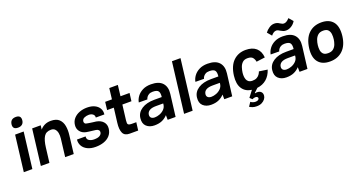

<svg xmlns="http://www.w3.org/2000/svg" viewBox="-49 -1495 4681 2508"><g transform="rotate(-20 2291.5 -241.0)"><path d="M107 -641Q116 -714 192 -714Q266 -714 257 -641Q253 -608 231.5 -590Q210 -572 174 -572Q135 -572 119 -590Q103 -608 107 -641ZM105 -500H224L163 0H44Z M281 0 342 -500H461L454 -443Q481 -475 518 -492.5Q555 -510 603 -510Q679 -510 717.5 -473.5Q756 -437 766.5 -378Q777 -319 768 -250L738 0H619L649 -248Q654 -289 647.5 -323.5Q641 -358 621 -379Q601 -400 566 -400Q497 -400 467 -351Q437 -302 425 -204L400 0Z M1042 11Q975 11 928 -12.5Q881 -36 859 -75.5Q837 -115 842 -163H962Q957 -124 985.5 -106Q1014 -88 1054 -88Q1109 -88 1134.5 -105Q1160 -122 1163 -147Q1166 -167 1153 -180Q1140 -193 1116 -196Q1101 -198 1076 -201Q1051 -204 1026 -207Q1001 -210 987 -213Q934 -224 905 -261.5Q876 -299 882 -350Q888 -402 920 -438Q952 -474 1001 -492.5Q1050 -511 1107 -511Q1168 -511 1211 -490.5Q1254 -470 1275.5 -433.5Q1297 -397 1291 -349H1172Q1175 -379 1153 -396.5Q1131 -414 1096 -414Q1064 -414 1034.5 -401.5Q1005 -389 1001 -358Q999 -342 1008.5 -329.5Q1018 -317 1050 -314Q1055 -313 1074 -310Q1093 -307 1116.5 -304Q1140 -301 1158 -299Q1221 -288 1254.5 -249.5Q1288 -211 1281 -155Q1274 -99 1241 -62Q1208 -25 1156.5 -7Q1105 11 1042 11Z M1357 -500H1451L1469 -651H1588L1570 -500H1696L1682 -390H1556L1530 -179Q1528 -158 1528.5 -142.5Q1529 -127 1541 -119Q1553 -111 1584 -111H1648L1634 0H1514Q1446 0 1423.5 -49.5Q1401 -99 1412 -187L1437 -390H1344Z M1860 10Q1791 10 1749 -29Q1707 -68 1716 -143Q1725 -218 1793 -262Q1861 -306 1969 -306H2073Q2080 -363 2061.5 -387.5Q2043 -412 1985 -412Q1952 -412 1931.5 -400Q1911 -388 1900 -372Q1889 -356 1886 -341L1767 -342Q1774 -384 1802.5 -423Q1831 -462 1879.5 -486.5Q1928 -511 1995 -511Q2105 -511 2154.5 -456Q2204 -401 2192 -306L2154 0H2044L2043 -65Q2010 -29 1966 -9.5Q1922 10 1860 10ZM1898 -87Q1930 -87 1966 -100.5Q2002 -114 2029 -141Q2056 -168 2061 -208L2062 -221H1962Q1845 -221 1835 -146Q1832 -118 1849 -102.5Q1866 -87 1898 -87Z M2358 -700H2477L2391 0H2272Z M2647 10Q2578 10 2536 -29Q2494 -68 2503 -143Q2512 -218 2580 -262Q2648 -306 2756 -306H2860Q2867 -363 2848.5 -387.5Q2830 -412 2772 -412Q2739 -412 2718.5 -400Q2698 -388 2687 -372Q2676 -356 2673 -341L2554 -342Q2561 -384 2589.5 -423Q2618 -462 2666.5 -486.5Q2715 -511 2782 -511Q2892 -511 2941.5 -456Q2991 -401 2979 -306L2941 0H2831L2830 -65Q2797 -29 2753 -9.5Q2709 10 2647 10ZM2685 -87Q2717 -87 2753 -100.5Q2789 -114 2816 -141Q2843 -168 2848 -208L2849 -221H2749Q2632 -221 2622 -146Q2619 -118 2636 -102.5Q2653 -87 2685 -87Z M3138 148Q3148 157 3166.5 164Q3185 171 3204 171Q3227 171 3240 162.5Q3253 154 3255 142Q3256 129 3246.5 121.5Q3237 114 3222 114Q3198 114 3177 126L3145 96L3212 8Q3126 -3 3083 -67.5Q3040 -132 3054 -246Q3071 -378 3139.5 -444Q3208 -510 3311 -510Q3404 -510 3456 -464.5Q3508 -419 3515 -332L3395 -316Q3390 -349 3370 -374.5Q3350 -400 3298 -400Q3252 -400 3226.5 -375Q3201 -350 3189.5 -314Q3178 -278 3174 -246Q3171 -224 3172 -199Q3173 -174 3181 -151.5Q3189 -129 3208 -115Q3227 -101 3261 -101Q3297 -101 3320.5 -113.5Q3344 -126 3358.5 -146Q3373 -166 3380 -187L3496 -170Q3471 -92 3418 -46.5Q3365 -1 3288 8L3233 60L3236 65Q3249 61 3265 61Q3301 61 3320 81.5Q3339 102 3335 136Q3333 158 3316.5 180Q3300 202 3271 217Q3242 232 3199 232Q3167 232 3144 224Q3121 216 3101 204Z M3702 -567 3651 -627Q3673 -658 3708.5 -681.5Q3744 -705 3780 -705Q3803 -705 3819 -699.5Q3835 -694 3853 -682Q3870 -672 3880 -667.5Q3890 -663 3904 -663Q3939 -663 3980 -709L4031 -650Q4009 -612 3972.5 -589.5Q3936 -567 3899 -567Q3876 -567 3860.5 -573Q3845 -579 3826 -590Q3809 -600 3799 -605.5Q3789 -611 3774 -611Q3738 -611 3702 -567ZM3693 10Q3624 10 3582 -29Q3540 -68 3549 -143Q3558 -218 3626 -262Q3694 -306 3802 -306H3906Q3913 -363 3894.5 -387.5Q3876 -412 3818 -412Q3785 -412 3764.5 -400Q3744 -388 3733 -372Q3722 -356 3719 -341L3600 -342Q3607 -384 3635.5 -423Q3664 -462 3712.5 -486.5Q3761 -511 3828 -511Q3938 -511 3987.5 -456Q4037 -401 4025 -306L3987 0H3877L3876 -65Q3843 -29 3799 -9.5Q3755 10 3693 10ZM3731 -87Q3763 -87 3799 -100.5Q3835 -114 3862 -141Q3889 -168 3894 -208L3895 -221H3795Q3678 -221 3668 -146Q3665 -118 3682 -102.5Q3699 -87 3731 -87Z M4100 -245Q4117 -377 4186 -443.5Q4255 -510 4363 -510Q4472 -510 4525 -443.5Q4578 -377 4562 -245Q4546 -121 4477 -55.5Q4408 10 4300 10Q4191 10 4138 -55.5Q4085 -121 4100 -245ZM4313 -101Q4360 -101 4386.5 -123.5Q4413 -146 4425.5 -179.5Q4438 -213 4442 -245Q4447 -282 4443 -317.5Q4439 -353 4418 -376.5Q4397 -400 4350 -400Q4303 -400 4276.5 -376.5Q4250 -353 4237 -317.5Q4224 -282 4220 -245Q4216 -213 4220 -179.5Q4224 -146 4245 -123.5Q4266 -101 4313 -101Z"/></g></svg>

Font: Haskoy Bold
Style: Italic
Weight: 700
Designer: Ertekin Erdin
Foundry: Ertekin Erdin
Version: Version 2.000; ttfautohint (v1.8.4.7-5d5b)